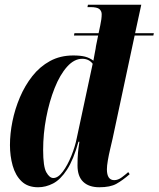

<svg xmlns="http://www.w3.org/2000/svg" viewBox="-20 -780 669 810"><path d="M141 10Q97 10 71 -15Q45 -40 33.5 -81Q22 -122 22 -168Q22 -216 32.5 -268Q43 -320 64 -369.5Q85 -419 116.5 -459Q148 -499 191 -522.5Q234 -546 289 -546Q320 -546 339 -541Q358 -536 374 -524Q376 -538 380 -557Q384 -576 385 -586L394 -630H292L294 -640H396L403 -673Q409 -700 409 -720Q409 -733 399.5 -741.5Q390 -750 361 -750H349L351 -760H576L550 -640H629L627 -630H548L455 -195Q451 -177 445 -152Q439 -127 435 -103.5Q431 -80 431 -66Q431 -20 462 -20Q478 -20 494 -32Q510 -44 521 -54L527 -45Q497 -19 471 -4.5Q445 10 399 10Q355 10 331 -13Q307 -36 307 -82Q307 -114 309 -135.5Q311 -157 315 -182H311Q290 -106 262.5 -64Q235 -22 204 -6Q173 10 141 10ZM205 -29Q225 -29 245 -56Q265 -83 281 -122.5Q297 -162 304 -198L371 -511Q355 -532 327 -532Q293 -532 263 -498.5Q233 -465 210.5 -408.5Q188 -352 175 -284Q162 -216 162 -147Q162 -77 175.5 -53Q189 -29 205 -29Z"/></svg>

Font: Noto Serif Display ExtraCondensed ExtraBold
Style: Italic
Weight: 800
Width: 2
Italic angle: -12°
Designer: Monotype Design Team
Foundry: Monotype Imaging Inc.
Version: Version 2.009